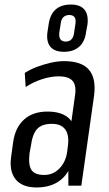

<svg xmlns="http://www.w3.org/2000/svg" viewBox="-20 -817 481 845"><path d="M280 -180 310 -396Q317 -441 299.5 -461Q282 -481 238 -481Q204 -481 165 -468.5Q126 -456 93 -434L89 -496Q114 -512 143.5 -523Q173 -534 204 -541Q235 -548 262 -548Q339 -548 371.5 -510Q404 -472 394 -396L338 0H281ZM141 8Q78 8 49 -27.5Q20 -63 29 -127L38 -192Q47 -256 86 -291Q125 -326 189 -326Q256 -326 287.5 -292Q319 -258 310 -193L301 -128Q292 -63 250 -27.5Q208 8 141 8ZM175 -47Q213 -47 240.5 -74.5Q268 -102 275 -145L279 -176Q285 -223 267 -247.5Q249 -272 208 -272Q165 -272 144 -250Q123 -228 116 -175L110 -143Q104 -91 118.5 -69Q133 -47 175 -47ZM262 -589Q220 -589 201.5 -611.5Q183 -634 189 -677L194 -709Q200 -753 224.5 -775Q249 -797 292 -797Q333 -797 351.5 -775Q370 -753 365 -709L359 -677Q354 -634 328.5 -611.5Q303 -589 262 -589ZM269 -634Q285 -634 294.5 -644Q304 -654 306 -673L312 -712Q315 -732 308 -741.5Q301 -751 285 -751Q269 -751 259 -741.5Q249 -732 247 -712L241 -673Q239 -654 246 -644Q253 -634 269 -634Z"/></svg>

Font: Pathway Extreme Condensed
Style: Italic
Weight: 400
Width: 3
Italic angle: -8°
Version: Version 1.001;gftools[0.9.26]